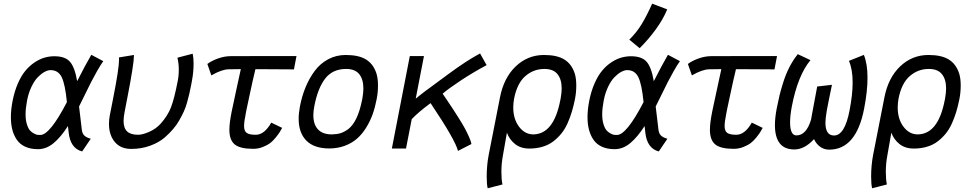

<svg xmlns="http://www.w3.org/2000/svg" viewBox="-20 -800 5216 1034"><path d="M125.5 -257.3Q117.7 -215.3 117.7 -183.6Q117.7 -153.3 124.8 -130.9Q131.8 -108.4 141.1 -97.9Q150.4 -87.4 162.4 -81.3Q174.3 -75.2 180.2 -74.2Q186 -73.2 190.9 -73.2H197.3Q248.5 -73.2 340.3 -250Q331.1 -345.2 312.5 -383.8Q293.9 -422.4 252.4 -422.4Q237.3 -422.4 219.5 -412.6Q201.7 -402.8 183.3 -384Q165 -365.2 149.2 -332Q133.3 -298.8 125.5 -257.3ZM405.8 -226.6Q418.9 -113.3 420.9 -99.1Q423.8 -79.1 435.5 -68.8Q447.3 -58.6 468.8 -52.7L422.4 15.6Q358.4 -1 349.6 -87.9Q349.1 -93.3 347.9 -104.2Q346.7 -115.2 345.7 -121.1Q308.1 -62 268.8 -29.3Q229.5 3.4 184.6 3.4Q145 3.4 116.2 -9.8Q87.4 -22.9 70.8 -47.1Q54.2 -71.3 46.4 -101.6Q38.6 -131.8 38.6 -168.9Q38.6 -209.5 47.9 -257.3Q58.1 -309.1 76.4 -350.8Q94.7 -392.6 117.2 -419.4Q139.6 -446.3 166.5 -464.1Q193.4 -481.9 219.5 -489.5Q245.6 -497.1 272.5 -497.1Q331.1 -497.1 356.9 -467.3Q382.8 -437.5 395.5 -362.8Q438 -446.8 471.7 -504.9L536.1 -470.7Q521 -449.2 502.4 -416.5Q483.9 -383.8 470.9 -358.2Q458 -332.5 436.5 -288.8Q415 -245.1 405.8 -226.6Z M571.3 -178.7Q574.2 -193.4 580.1 -223.4Q585.9 -253.4 588.9 -268.1Q621.1 -431.2 621.1 -478.5Q621.1 -487.3 620.6 -490.7L701.2 -503.9V-499Q701.2 -456.1 667 -279.8Q664.6 -267.6 661.9 -253.7Q659.2 -239.7 656 -222.7Q652.8 -205.6 650.9 -196.3Q645.5 -168 645.5 -148.9Q645.5 -109.9 664.8 -92Q684.1 -74.2 723.6 -74.2Q748 -74.2 784.2 -90.3Q820.3 -106.4 844.7 -133.3Q883.8 -177.2 901.1 -222.7Q918.5 -268.1 936.5 -360.4Q942.9 -390.6 942.9 -425.3Q942.9 -459 935.5 -489.3L1017.6 -510.7Q1022.5 -489.7 1022.5 -458.5Q1022.5 -411.6 1014.2 -368.2Q1013.7 -367.2 1013.7 -365.2Q1013.7 -363.3 1013.2 -362.3Q1012.7 -359.4 1011.5 -353.3Q1010.3 -347.2 1009.8 -344.2Q1003.9 -314.9 999.8 -296.1Q995.6 -277.3 987.8 -249.3Q980 -221.2 970 -199.5Q960 -177.7 945.8 -152.6Q931.6 -127.4 911.9 -104.5Q892.1 -81.5 867.7 -60.1Q836.9 -33.2 789.6 -15.6Q742.2 2 686.5 2Q629.4 2 598.1 -35.6Q566.9 -73.2 566.9 -132.8Q566.9 -155.3 571.3 -178.7Z M1368.7 -498H1428.2Q1428.2 -498 1496.1 -498H1567.9H1576.7L1563 -426.3L1414.6 -427.2H1355.5Q1341.3 -368.7 1326.2 -297.4Q1311 -226.1 1308.6 -214.8L1304.7 -195.3Q1294.4 -144 1294.4 -121.6Q1294.4 -94.7 1308.3 -84.5Q1322.3 -74.2 1357.4 -74.2Q1403.8 -74.2 1440.9 -139.6L1499.5 -111.3Q1491.2 -96.7 1486.3 -88.4Q1481.4 -80.1 1465.8 -60.5Q1450.2 -41 1435.1 -29.5Q1419.9 -18.1 1395.3 -8.3Q1370.6 1.5 1343.3 1.5Q1272.9 1.5 1244.1 -22.2Q1215.3 -45.9 1215.3 -100.6Q1215.3 -136.7 1226.6 -193.8L1231 -214.8Q1235.8 -236.3 1250.5 -306.2Q1265.1 -376 1276.9 -427.7L1211.4 -426.8Q1174.3 -426.3 1118.2 -394L1096.7 -455.6Q1120.1 -473.1 1154.8 -485.4Q1189.5 -497.6 1222.7 -497.6Z M1751.5 -0.5Q1670.9 -1 1629.6 -43Q1588.4 -85 1588.4 -160.6Q1588.4 -189.9 1595.2 -226.6Q1606 -282.7 1625.7 -330.6Q1645.5 -378.4 1675 -418.2Q1704.6 -458 1747.6 -481Q1790.5 -503.9 1841.8 -503.9Q1912.1 -503.9 1951.2 -479.7Q1990.2 -455.6 2006.8 -405.8Q2015.6 -379.4 2015.6 -339.4Q2015.6 -300.8 2008.3 -265.1Q2000 -221.7 1986.6 -184.1Q1973.1 -146.5 1951.7 -112.1Q1930.2 -77.6 1902.8 -53.5Q1875.5 -29.3 1836.9 -14.9Q1798.3 -0.5 1752.4 -0.5ZM1856 -105Q1906.7 -145.5 1929.2 -258.8Q1929.7 -260.3 1930.2 -263.2Q1930.7 -266.1 1931.2 -267.6Q1937 -301.3 1937 -323.2Q1937 -372.6 1914.6 -400.6Q1892.1 -428.7 1843.8 -428.7Q1771.5 -428.7 1731.4 -377Q1691.4 -325.2 1672.9 -229Q1667.5 -201.2 1667.5 -179.7Q1667.5 -129.9 1692.6 -103Q1717.8 -76.2 1767.1 -76.2Q1794.9 -76.7 1814.7 -83Q1834.5 -89.4 1856 -105Z M2363.8 -295.4Q2366.7 -291.5 2388.2 -259.5Q2409.7 -227.5 2420.4 -211.2Q2431.2 -194.8 2451.4 -162.6Q2471.7 -130.4 2483.2 -109.1Q2494.6 -87.9 2505.4 -64Q2516.1 -40 2519 -24.4L2446.3 12.7Q2433.1 -44.4 2298.8 -244.6Q2231.4 -194.8 2197.3 -158.2L2166.5 0H2090.3L2187 -498H2263.2L2218.8 -268.6Q2242.7 -288.6 2271 -309.8Q2299.3 -331.1 2336.2 -357.9Q2373 -384.8 2393.1 -399.9Q2445.3 -438.5 2484.6 -463.9Q2523.9 -489.3 2543.7 -500Q2563.5 -510.7 2565.4 -512.2L2600.6 -449.2Q2526.9 -409.7 2461.4 -366.5Q2396 -323.2 2363.8 -295.4Z M2672.4 -274.4Q2692.9 -380.9 2757.3 -442.4Q2821.8 -503.9 2909.7 -503.9Q2980 -503.9 3019 -479.7Q3058.1 -455.6 3074.7 -405.8Q3083.5 -379.4 3083.5 -339.4Q3083.5 -300.8 3076.2 -265.1Q3068.8 -228.5 3059.3 -197Q3049.8 -165.5 3035.9 -134.8Q3022 -104 3002.7 -80.3Q2983.4 -56.6 2959 -38.1Q2934.6 -19.5 2902.1 -9.8Q2869.6 0 2831.5 0H2830.6Q2784.2 0 2753.7 -24.4Q2723.1 -48.8 2710 -85.4L2688.5 36.6Q2680.2 81.1 2680.2 125.5Q2680.2 167.5 2686 193.4L2606.4 213.9Q2601.1 193.4 2601.1 150.4Q2601.1 90.8 2611.8 34.2ZM2997.1 -258.8Q2997.1 -260.3 2998 -263.2Q2999 -266.1 2999 -267.6Q3004.9 -301.3 3004.9 -323.2Q3004.9 -372.6 2982.4 -400.6Q2960 -428.7 2911.6 -428.7Q2853.5 -428.7 2809.1 -390.1Q2764.6 -351.6 2748.5 -268.1Q2744.1 -243.7 2744.1 -221.7Q2744.1 -158.7 2775.4 -117.4Q2806.6 -76.2 2852.1 -76.2Q2961.9 -77.6 2997.1 -258.8Z M3369.1 -586.4Q3408.7 -625.5 3435.8 -670.2Q3462.9 -714.8 3492.2 -780.3L3573.2 -749.5Q3551.8 -696.8 3511.7 -641.8Q3471.7 -586.9 3424.8 -540.5ZM3231 -257.3Q3223.1 -215.3 3223.1 -183.6Q3223.1 -153.3 3230.2 -130.9Q3237.3 -108.4 3246.6 -97.9Q3255.9 -87.4 3267.8 -81.3Q3279.8 -75.2 3285.6 -74.2Q3291.5 -73.2 3296.4 -73.2H3302.7Q3354 -73.2 3445.8 -250Q3436.5 -345.2 3418 -383.8Q3399.4 -422.4 3357.9 -422.4Q3342.8 -422.4 3325 -412.6Q3307.1 -402.8 3288.8 -384Q3270.5 -365.2 3254.6 -332Q3238.8 -298.8 3231 -257.3ZM3511.2 -226.6Q3524.4 -113.3 3526.4 -99.1Q3529.3 -79.1 3541 -68.8Q3552.7 -58.6 3574.2 -52.7L3527.8 15.6Q3463.9 -1 3455.1 -87.9Q3454.6 -93.3 3453.4 -104.2Q3452.1 -115.2 3451.2 -121.1Q3413.6 -62 3374.3 -29.3Q3335 3.4 3290 3.4Q3250.5 3.4 3221.7 -9.8Q3192.9 -22.9 3176.3 -47.1Q3159.7 -71.3 3151.9 -101.6Q3144 -131.8 3144 -168.9Q3144 -209.5 3153.3 -257.3Q3163.6 -309.1 3181.9 -350.8Q3200.2 -392.6 3222.7 -419.4Q3245.1 -446.3 3272 -464.1Q3298.8 -481.9 3325 -489.5Q3351.1 -497.1 3377.9 -497.1Q3436.5 -497.1 3462.4 -467.3Q3488.3 -437.5 3501 -362.8Q3543.5 -446.8 3577.1 -504.9L3641.6 -470.7Q3626.5 -449.2 3607.9 -416.5Q3589.4 -383.8 3576.4 -358.2Q3563.5 -332.5 3542 -288.8Q3520.5 -245.1 3511.2 -226.6Z M3956.5 -498H4016.1Q4016.1 -498 4084 -498H4155.8H4164.6L4150.9 -426.3L4002.4 -427.2H3943.4Q3929.2 -368.7 3914.1 -297.4Q3898.9 -226.1 3896.5 -214.8L3892.6 -195.3Q3882.3 -144 3882.3 -121.6Q3882.3 -94.7 3896.2 -84.5Q3910.2 -74.2 3945.3 -74.2Q3991.7 -74.2 4028.8 -139.6L4087.4 -111.3Q4079.1 -96.7 4074.2 -88.4Q4069.3 -80.1 4053.7 -60.5Q4038.1 -41 4022.9 -29.5Q4007.8 -18.1 3983.2 -8.3Q3958.5 1.5 3931.2 1.5Q3860.8 1.5 3832 -22.2Q3803.2 -45.9 3803.2 -100.6Q3803.2 -136.7 3814.5 -193.8L3818.8 -214.8Q3823.7 -236.3 3838.4 -306.2Q3853 -376 3864.7 -427.7L3799.3 -426.8Q3762.2 -426.3 3706.1 -394L3684.6 -455.6Q3708 -473.1 3742.7 -485.4Q3777.3 -497.6 3810.5 -497.6Z M4380.9 -334 4460.4 -343.3Q4455.1 -318.8 4445.3 -269.8Q4435.5 -220.7 4433.6 -210.4Q4432.6 -201.7 4431.6 -197.8Q4425.3 -161.1 4425.3 -139.2Q4425.3 -70.3 4471.7 -70.3Q4529.3 -70.3 4555.2 -205.1Q4571.8 -291 4571.8 -356Q4571.8 -427.2 4551.8 -472.2L4632.3 -504.4Q4651.9 -456.1 4651.9 -380.9Q4651.9 -309.1 4633.8 -215.3Q4591.3 5.9 4445.3 5.9Q4418.5 5.9 4397.2 -9.3Q4376 -24.4 4363.8 -50.8Q4313 4.9 4257.8 4.9Q4153.3 4.9 4153.3 -126.5Q4153.3 -165.5 4163.1 -216.8Q4170.9 -256.8 4178 -286.1Q4185.1 -315.4 4198.5 -357.9Q4211.9 -400.4 4231.4 -438.5Q4251 -476.6 4276.4 -508.3L4344.7 -476.1Q4276.9 -394.5 4244.6 -228.5Q4234.9 -176.3 4234.9 -142.1Q4234.9 -70.8 4269 -70.8Q4322.8 -70.8 4348.1 -156.7Q4349.1 -163.1 4352.1 -179.7Q4377.9 -317.9 4380.9 -334Z M4742.7 -274.4Q4763.2 -380.9 4827.6 -442.4Q4892.1 -503.9 4980 -503.9Q5050.3 -503.9 5089.4 -479.7Q5128.4 -455.6 5145 -405.8Q5153.8 -379.4 5153.8 -339.4Q5153.8 -300.8 5146.5 -265.1Q5139.2 -228.5 5129.6 -197Q5120.1 -165.5 5106.2 -134.8Q5092.3 -104 5073 -80.3Q5053.7 -56.6 5029.3 -38.1Q5004.9 -19.5 4972.4 -9.8Q4939.9 0 4901.9 0H4900.9Q4854.5 0 4824 -24.4Q4793.5 -48.8 4780.3 -85.4L4758.8 36.6Q4750.5 81.1 4750.5 125.5Q4750.5 167.5 4756.3 193.4L4676.8 213.9Q4671.4 193.4 4671.4 150.4Q4671.4 90.8 4682.1 34.2ZM5067.4 -258.8Q5067.4 -260.3 5068.4 -263.2Q5069.3 -266.1 5069.3 -267.6Q5075.2 -301.3 5075.2 -323.2Q5075.2 -372.6 5052.7 -400.6Q5030.3 -428.7 4981.9 -428.7Q4923.8 -428.7 4879.4 -390.1Q4835 -351.6 4818.8 -268.1Q4814.5 -243.7 4814.5 -221.7Q4814.5 -158.7 4845.7 -117.4Q4877 -76.2 4922.4 -76.2Q5032.2 -77.6 5067.4 -258.8Z"/></svg>

Font: Fantasque Sans Mono
Style: Italic
Weight: 400
Italic angle: -11°
Monospace: yes
Designer: Jany Belluz
Version: Version 1.8.0 ; ttfautohint (v1.8.2)